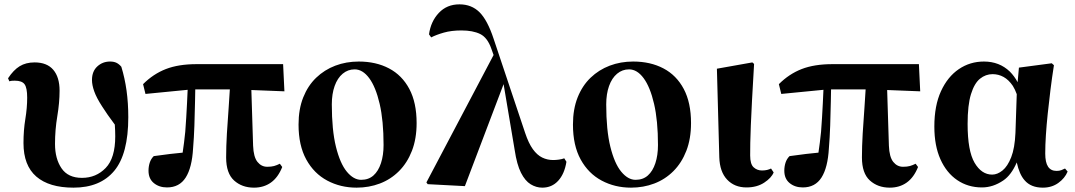

<svg xmlns="http://www.w3.org/2000/svg" viewBox="-20 -846 4942 883"><path d="M318 17Q206 17 147 -34Q88 -85 88 -188Q88 -247 96.5 -298.5Q105 -350 105 -397Q105 -442 93 -458.5Q81 -475 48 -475Q41 -475 35 -474.5Q29 -474 23 -472L17 -486Q42 -524 70.5 -541.5Q99 -559 139 -559Q196 -559 225 -525Q254 -491 254 -429Q254 -374 243.5 -311.5Q233 -249 233 -184Q233 -116 263 -72Q293 -28 357 -28Q422 -28 466 -73.5Q510 -119 510 -219Q510 -244 508 -273Q472 -321 450 -356Q424 -396 413.5 -425.5Q403 -455 403 -478Q403 -518 427.5 -540.5Q452 -563 486 -563Q504 -563 516 -557Q528 -551 538 -539Q554 -487 562 -429.5Q570 -372 570 -307Q570 -138 505.5 -60.5Q441 17 318 17Z M748 16Q712 16 687.5 -4Q663 -24 663 -61Q663 -80 668.5 -97.5Q674 -115 687 -128Q725 -133 763 -138Q790 -141 820 -144Q827 -190 832 -240Q837 -306 840 -369Q842 -403 843 -433L649 -414L638 -459Q685 -506 743 -528.5Q801 -551 884 -551H1282L1288 -426L1136 -432L1144 -176Q1146 -124 1164 -101.5Q1182 -79 1209 -79Q1228 -79 1240.5 -82.5Q1253 -86 1267 -93L1278 -78Q1259 -30 1226 -6.5Q1193 17 1148 17Q1093 17 1056.5 -16Q1020 -49 1020 -122Q1020 -172 1023.5 -232Q1027 -292 1032 -357Q1034 -396 1037 -435H878Q878 -409 877 -381Q876 -324 874 -267.5Q872 -211 868 -164Q863 -75 834 -29.5Q805 16 748 16Z M1620 17Q1546 17 1485 -15.5Q1424 -48 1388.5 -112.5Q1353 -177 1353 -273Q1353 -344 1374.5 -398Q1396 -452 1434 -488.5Q1472 -525 1522 -544Q1572 -563 1630 -563Q1709 -563 1769 -531.5Q1829 -500 1862.5 -437Q1896 -374 1896 -280Q1896 -208 1874.5 -152.5Q1853 -97 1815 -59Q1777 -21 1727 -2Q1677 17 1620 17ZM1641 -19Q1675 -19 1697.5 -39Q1720 -59 1732 -95.5Q1744 -132 1744 -179Q1744 -291 1726 -368.5Q1708 -446 1678 -486.5Q1648 -527 1611 -527Q1580 -527 1556 -507Q1532 -487 1519 -450.5Q1506 -414 1506 -366Q1506 -248 1525 -171Q1544 -94 1575 -56.5Q1606 -19 1641 -19Z M1947 1 1941 -7 2250 -593 2240 -621Q2222 -673 2188.5 -689.5Q2155 -706 2102 -706Q2056 -706 2021 -696Q1986 -686 1963 -674L1953 -688Q1961 -747 1998 -786.5Q2035 -826 2093 -826Q2149 -826 2185.5 -789.5Q2222 -753 2250 -668L2395 -235Q2411 -187 2430.5 -160Q2450 -133 2473.5 -121.5Q2497 -110 2524 -110Q2536 -110 2550.5 -112Q2565 -114 2575 -118L2585 -102Q2576 -46 2547 -14.5Q2518 17 2474 17Q2446 17 2420.5 1.5Q2395 -14 2376 -51.5Q2357 -89 2347 -156L2296 -459L2118 10Z M2882 17Q2808 17 2747 -15.5Q2686 -48 2650.5 -112.5Q2615 -177 2615 -273Q2615 -344 2636.5 -398Q2658 -452 2696 -488.5Q2734 -525 2784 -544Q2834 -563 2892 -563Q2971 -563 3031 -531.5Q3091 -500 3124.5 -437Q3158 -374 3158 -280Q3158 -208 3136.5 -152.5Q3115 -97 3077 -59Q3039 -21 2989 -2Q2939 17 2882 17ZM2903 -19Q2937 -19 2959.5 -39Q2982 -59 2994 -95.5Q3006 -132 3006 -179Q3006 -291 2988 -368.5Q2970 -446 2940 -486.5Q2910 -527 2873 -527Q2842 -527 2818 -507Q2794 -487 2781 -450.5Q2768 -414 2768 -366Q2768 -248 2787 -171Q2806 -94 2837 -56.5Q2868 -19 2903 -19Z M3413 16Q3358 16 3324 -20Q3290 -56 3288 -123L3277 -530L3440 -559L3448 -552Q3442 -454 3438.5 -385Q3435 -316 3433 -268.5Q3431 -221 3430.5 -188.5Q3430 -156 3430 -131Q3430 -91 3446 -76.5Q3462 -62 3484 -62Q3498 -62 3508 -64.5Q3518 -67 3526 -71L3538 -53Q3528 -28 3494.5 -6Q3461 16 3413 16Z M3672 16Q3636 16 3611.5 -4Q3587 -24 3587 -61Q3587 -80 3592.5 -97.5Q3598 -115 3611 -128Q3649 -133 3687 -138Q3714 -141 3744 -144Q3751 -190 3756 -240Q3761 -306 3764 -369Q3766 -403 3767 -433L3573 -414L3562 -459Q3609 -506 3667 -528.5Q3725 -551 3808 -551H4206L4212 -426L4060 -432L4068 -176Q4070 -124 4088 -101.5Q4106 -79 4133 -79Q4152 -79 4164.5 -82.5Q4177 -86 4191 -93L4202 -78Q4183 -30 4150 -6.5Q4117 17 4072 17Q4017 17 3980.5 -16Q3944 -49 3944 -122Q3944 -172 3947.5 -232Q3951 -292 3956 -357Q3958 -396 3961 -435H3802Q3802 -409 3801 -381Q3800 -324 3798 -267.5Q3796 -211 3792 -164Q3787 -75 3758 -29.5Q3729 16 3672 16Z M4496 16Q4432 16 4382.5 -17.5Q4333 -51 4305 -113.5Q4277 -176 4277 -264Q4277 -360 4307.5 -426.5Q4338 -493 4389.5 -528Q4441 -563 4505 -563Q4576 -563 4624 -517Q4645 -496 4660 -468L4666 -535L4817 -555L4827 -546Q4818 -489 4811 -432.5Q4804 -376 4798.5 -323.5Q4793 -271 4790 -224.5Q4787 -178 4787 -140Q4787 -99 4800 -79.5Q4813 -60 4839 -60Q4852 -60 4861 -63.5Q4870 -67 4878 -71L4890 -57Q4877 -26 4847 -4.5Q4817 17 4776 17Q4721 17 4692 -17Q4668 -44 4656 -99Q4631 -41 4594 -16Q4547 16 4496 16ZM4656 -413Q4648 -435 4638 -451Q4619 -479 4595.5 -492Q4572 -505 4545 -505Q4513 -505 4487 -484Q4461 -463 4445.5 -413Q4430 -363 4430 -276Q4430 -152 4462 -97.5Q4494 -43 4543 -43Q4567 -43 4590.5 -62Q4614 -81 4630.5 -123Q4647 -165 4650 -235Z"/></svg>

Font: Early Summer Mincho Heavy
Style: Regular
Weight: 900
Designer: GuiWonder
Version: Version 1.002